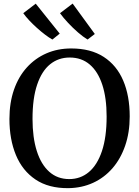

<svg xmlns="http://www.w3.org/2000/svg" viewBox="-20 -1016 760 1048"><path d="M353.5 11Q245.5 12 174 -36Q102.5 -84 67 -169.5Q31.5 -255 31.5 -366.5Q31.5 -455 56.2 -526.2Q81 -597.5 126.5 -647.8Q172 -698 233.5 -724.8Q295 -751.5 368.5 -751.5Q475 -751.5 546 -705.5Q617 -659.5 652.5 -576.2Q688 -493 688 -380.5Q688 -292.5 663.2 -220.8Q638.5 -149 593.8 -97.5Q549 -46 487.8 -18Q426.5 10 353.5 11ZM358 -38.5Q419.5 -38.5 465.2 -77Q511 -115.5 536.5 -191.5Q562 -267.5 562 -380Q562 -481 538.5 -553Q515 -625 470.2 -663.5Q425.5 -702 360.5 -702Q299 -702 253.5 -665.2Q208 -628.5 182.8 -554Q157.5 -479.5 157.5 -367Q157.5 -265.5 180.8 -192Q204 -118.5 248.8 -78.5Q293.5 -38.5 358 -38.5ZM265.5 -800.5Q247.5 -810.5 225.8 -827Q204 -843.5 181.8 -863.5Q159.5 -883.5 140 -904.2Q120.5 -925 107 -944L175 -996L306 -832.5L266.5 -800.5ZM457.5 -800.5Q434 -814.5 406 -838.8Q378 -863 351.8 -891Q325.5 -919 307.5 -944L376.5 -996.5L497.5 -830.5L458.5 -800.5Z"/></svg>

Font: Merriweather 36pt Medium
Style: Regular
Weight: 500
Version: Version 2.100